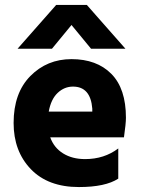

<svg xmlns="http://www.w3.org/2000/svg" viewBox="-20 -751 573 776"><path d="M458 -29Q406 5 299 5Q174 5 104.5 -67.5Q35 -140 35 -254Q35 -375 102.5 -443.5Q170 -512 269 -512Q371 -512 430 -452.5Q489 -393 489 -275Q489 -252 481 -196H183Q198 -154 235 -131Q272 -108 324 -108Q401 -108 458 -151ZM275 -401Q240 -401 213 -375.5Q186 -350 177 -300H353V-312Q346 -401 275 -401ZM190 -554H51L207 -731H331L487 -554H348L269 -650Z"/></svg>

Font: Hind Siliguri
Style: Bold
Weight: 700
Designer: Jyotish Sonowal
Foundry: Indian Type Foundry
Version: Version 1.001;PS 1.0;hotconv 1.0.86;makeotf.lib2.5.63406; tt